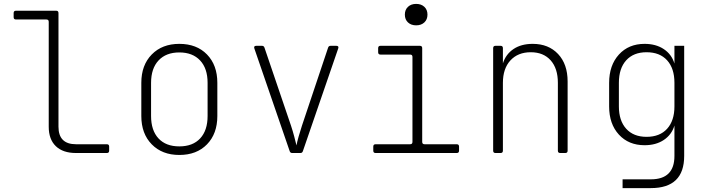

<svg xmlns="http://www.w3.org/2000/svg" viewBox="-20 -785 3640 985"><path d="M370 0Q303 0 266.5 -35Q230 -70 230 -135V-673Q230 -685 218 -685H62Q50 -685 50 -697V-718Q50 -730 62 -730H268Q280 -730 280 -718V-135Q280 -45 370 -45H528Q540 -45 540 -33V-12Q540 0 528 0Z M900 10Q812 10 758.5 -44.5Q705 -99 705 -190V-360Q705 -451 758.5 -505.5Q812 -560 900 -560Q989 -560 1042 -505.5Q1095 -451 1095 -360V-190Q1095 -99 1042 -44.5Q989 10 900 10ZM900 -34Q969 -34 1007 -75Q1045 -116 1045 -190V-360Q1045 -434 1006.5 -475Q968 -516 900 -516Q832 -516 793.5 -475Q755 -434 755 -360V-190Q755 -116 793 -75Q831 -34 900 -34Z M1479 0Q1469 0 1466 -10L1285 -536Q1280 -550 1295 -550H1324Q1334 -550 1337 -540L1473 -140Q1482 -113 1489.5 -84.5Q1497 -56 1501 -39Q1504 -56 1512 -84.5Q1520 -113 1529 -140L1663 -540Q1666 -550 1676 -550H1705Q1720 -550 1715 -536L1534 -10Q1531 0 1521 0Z M1907 0Q1895 0 1895 -12V-33Q1895 -45 1907 -45H2084Q2096 -45 2096 -57V-493Q2096 -505 2084 -505H1932Q1920 -505 1920 -517V-538Q1920 -550 1932 -550H2134Q2146 -550 2146 -538V-57Q2146 -45 2158 -45H2323Q2335 -45 2335 -33V-12Q2335 0 2323 0ZM2115 -655Q2089 -655 2073 -670Q2057 -685 2057 -710Q2057 -735 2073 -750Q2089 -765 2115 -765Q2141 -765 2157 -750Q2173 -735 2173 -710Q2173 -685 2157 -670Q2141 -655 2115 -655Z M2522 0Q2510 0 2510 -12V-538Q2510 -550 2522 -550H2548Q2560 -550 2560 -538V-460Q2575 -507 2614.5 -533.5Q2654 -560 2713 -560Q2794 -560 2843 -508Q2892 -456 2892 -367V-12Q2892 0 2880 0H2854Q2842 0 2842 -12V-360Q2842 -434 2805 -475.5Q2768 -517 2703 -517Q2637 -517 2598.5 -475Q2560 -433 2560 -360V-12Q2560 0 2548 0Z M3174 180V135H3319Q3440 135 3440 15V-141Q3426 -94 3385.5 -67Q3345 -40 3287 -40Q3205 -40 3155 -94.5Q3105 -149 3105 -239V-360Q3105 -450 3155 -505Q3205 -560 3287 -560Q3345 -560 3385.5 -533Q3426 -506 3440 -459V-550H3490V15Q3490 180 3319 180ZM3297 -83Q3365 -83 3402.5 -124.5Q3440 -166 3440 -239V-360Q3440 -434 3402.5 -475.5Q3365 -517 3297 -517Q3230 -517 3192.5 -475.5Q3155 -434 3155 -360V-239Q3155 -166 3192.5 -124.5Q3230 -83 3297 -83Z"/></svg>

Font: Pitagon Sans Mono Thin
Style: Regular
Weight: 100
Monospace: yes
Designer: Travis Tran
Foundry: Pitagon
Version: Version 1.001; ttfautohint (v1.8.4.7-5d5b);gftools[0.9.26]